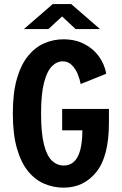

<svg xmlns="http://www.w3.org/2000/svg" viewBox="-20 -896 590 928"><path d="M287.5 11Q238.5 11 194.2 -7.8Q150 -26.5 115.8 -68.2Q81.5 -110 61.8 -178.8Q42 -247.5 42 -348Q42 -448 62 -516.5Q82 -585 116.5 -626.8Q151 -668.5 194.8 -687.2Q238.5 -706 286 -706Q344 -706 387.8 -683.2Q431.5 -660.5 458.5 -622.8Q485.5 -585 493.5 -539.5L370 -490Q366 -512 355.8 -537.5Q345.5 -563 327.5 -581.2Q309.5 -599.5 283 -599.5Q254.5 -599.5 230.8 -575.5Q207 -551.5 192.8 -496.5Q178.5 -441.5 178.5 -348Q178.5 -252.5 192.5 -197.5Q206.5 -142.5 231.2 -119.2Q256 -96 288 -96Q378 -96 378 -266H280.5V-369.5H506.5V-302.5Q506.5 -140.5 445.8 -64.8Q385 11 287.5 11ZM95.5 -755.5 235 -876.5H324L463.5 -755.5H345.5L280 -816.5L214 -755.5Z"/></svg>

Font: Trispace SemiCondensed SemiBold
Style: Regular
Weight: 600
Width: 4
Designer: Tyler Finck
Foundry: Etcetera Type Company
Version: Version 1.210; ttfautohint (v1.8.3)